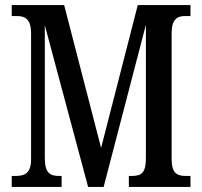

<svg xmlns="http://www.w3.org/2000/svg" viewBox="-20 -734 794 754"><path d="M26 0H222V-43H214C178 -43 156 -52 156 -114V-635L326 0H387L553 -637V-114C553 -55 536 -43 497 -43H486V0H728V-43H710C674 -43 654 -55 654 -110V-604C654 -659 677 -671 706 -671H728V-714H521L377 -153L232 -714H26V-671H47C78 -671 102 -659 102 -604V-109C102 -54 78 -43 41 -43H26Z"/></svg>

Font: Noto Serif Sinhala ExtraCondensed Medium
Style: Regular
Weight: 500
Width: 2
Designer: Jelle Bosma - Monotype Design Team
Foundry: Monotype Imaging Inc.
Version: Version 2.007